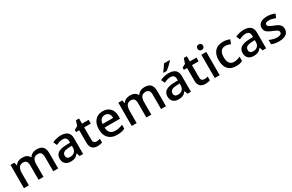

<svg xmlns="http://www.w3.org/2000/svg" viewBox="199 -2310 5877 3864"><g transform="rotate(-30 3137.5 -378.0)"><path d="M537.1 0H421.9V-333Q421.9 -395 398.4 -425.5Q375 -456.1 325.2 -456.1Q258.8 -456.1 227.8 -412.8Q196.8 -369.6 196.8 -269V0H82V-540H171.9L188 -469.2H193.8Q216.3 -507.8 259 -528.8Q301.8 -549.8 353 -549.8Q477.5 -549.8 518.1 -464.8H525.9Q549.8 -504.9 593.3 -527.3Q636.7 -549.8 692.9 -549.8Q789.6 -549.8 833.7 -501Q877.9 -452.1 877.9 -352.1V0H763.2V-333Q763.2 -395 739.5 -425.5Q715.8 -456.1 666 -456.1Q599.1 -456.1 568.1 -414.3Q537.1 -372.6 537.1 -286.1Z M1376 0 1353 -75.2H1349.1Q1310.1 -25.9 1270.5 -8.1Q1231 9.8 1168.9 9.8Q1089.4 9.8 1044.7 -33.2Q1000 -76.2 1000 -154.8Q1000 -238.3 1062 -280.8Q1124 -323.2 1251 -327.1L1344.2 -330.1V-358.9Q1344.2 -410.6 1320.1 -436.3Q1295.9 -461.9 1245.1 -461.9Q1203.6 -461.9 1165.5 -449.7Q1127.4 -437.5 1092.3 -420.9L1055.2 -502.9Q1099.1 -525.9 1151.4 -537.8Q1203.6 -549.8 1250 -549.8Q1353 -549.8 1405.5 -504.9Q1458 -460 1458 -363.8V0ZM1205.1 -78.1Q1267.6 -78.1 1305.4 -113Q1343.3 -147.9 1343.3 -210.9V-257.8L1273.9 -254.9Q1192.9 -252 1156 -227.8Q1119.1 -203.6 1119.1 -153.8Q1119.1 -117.7 1140.6 -97.9Q1162.1 -78.1 1205.1 -78.1Z M1819.3 -83Q1861.3 -83 1903.3 -96.2V-9.8Q1884.3 -1.5 1854.2 4.2Q1824.2 9.8 1792 9.8Q1628.9 9.8 1628.9 -162.1V-453.1H1555.2V-503.9L1634.3 -545.9L1673.3 -660.2H1744.1V-540H1897.9V-453.1H1744.1V-164.1Q1744.1 -122.6 1764.9 -102.8Q1785.6 -83 1819.3 -83Z M2247.1 9.8Q2121.1 9.8 2050 -63.7Q1979 -137.2 1979 -266.1Q1979 -398.4 2044.9 -474.1Q2110.8 -549.8 2226.1 -549.8Q2333 -549.8 2395 -484.9Q2457 -419.9 2457 -306.2V-244.1H2097.2Q2099.6 -165.5 2139.6 -123.3Q2179.7 -81.1 2252.4 -81.1Q2300.3 -81.1 2341.6 -90.1Q2382.8 -99.1 2430.2 -120.1V-26.9Q2388.2 -6.8 2345.2 1.5Q2302.2 9.8 2247.1 9.8ZM2226.1 -462.9Q2171.4 -462.9 2138.4 -428.2Q2105.5 -393.6 2099.1 -327.1H2344.2Q2343.3 -394 2312 -428.5Q2280.8 -462.9 2226.1 -462.9Z M3042.5 0H2927.2V-333Q2927.2 -395 2903.8 -425.5Q2880.4 -456.1 2830.6 -456.1Q2764.2 -456.1 2733.2 -412.8Q2702.1 -369.6 2702.1 -269V0H2587.4V-540H2677.2L2693.4 -469.2H2699.2Q2721.7 -507.8 2764.4 -528.8Q2807.1 -549.8 2858.4 -549.8Q2982.9 -549.8 3023.4 -464.8H3031.2Q3055.2 -504.9 3098.6 -527.3Q3142.1 -549.8 3198.2 -549.8Q3294.9 -549.8 3339.1 -501Q3383.3 -452.1 3383.3 -352.1V0H3268.6V-333Q3268.6 -395 3244.9 -425.5Q3221.2 -456.1 3171.4 -456.1Q3104.5 -456.1 3073.5 -414.3Q3042.5 -372.6 3042.5 -286.1Z M3505.4 0ZM3881.3 0 3858.4 -75.2H3854.5Q3815.4 -25.9 3775.9 -8.1Q3736.3 9.8 3674.3 9.8Q3594.7 9.8 3550 -33.2Q3505.4 -76.2 3505.4 -154.8Q3505.4 -238.3 3567.4 -280.8Q3629.4 -323.2 3756.3 -327.1L3849.6 -330.1V-358.9Q3849.6 -410.6 3825.4 -436.3Q3801.3 -461.9 3750.5 -461.9Q3709 -461.9 3670.9 -449.7Q3632.8 -437.5 3597.7 -420.9L3560.5 -502.9Q3604.5 -525.9 3656.7 -537.8Q3709 -549.8 3755.4 -549.8Q3858.4 -549.8 3910.9 -504.9Q3963.4 -460 3963.4 -363.8V0ZM3710.4 -78.1Q3772.9 -78.1 3810.8 -113Q3848.6 -147.9 3848.6 -210.9V-257.8L3779.3 -254.9Q3698.2 -252 3661.4 -227.8Q3624.5 -203.6 3624.5 -153.8Q3624.5 -117.7 3646 -97.9Q3667.5 -78.1 3710.4 -78.1ZM3675.3 -606V-618.2Q3703.1 -652.3 3732.7 -694.3Q3762.2 -736.3 3779.3 -766.1H3912.6V-755.9Q3887.2 -726.1 3836.7 -679Q3786.1 -631.8 3751.5 -606Z M4324.7 -83Q4366.7 -83 4408.7 -96.2V-9.8Q4389.6 -1.5 4359.6 4.2Q4329.6 9.8 4297.4 9.8Q4134.3 9.8 4134.3 -162.1V-453.1H4060.5V-503.9L4139.6 -545.9L4178.7 -660.2H4249.5V-540H4403.3V-453.1H4249.5V-164.1Q4249.5 -122.6 4270.3 -102.8Q4291 -83 4324.7 -83Z M4631.3 0H4516.6V-540H4631.3ZM4509.8 -683.1Q4509.8 -713.9 4526.6 -730.5Q4543.5 -747.1 4574.7 -747.1Q4605 -747.1 4621.8 -730.5Q4638.7 -713.9 4638.7 -683.1Q4638.7 -653.8 4621.8 -637Q4605 -620.1 4574.7 -620.1Q4543.5 -620.1 4526.6 -637Q4509.8 -653.8 4509.8 -683.1Z M5013.2 9.8Q4890.6 9.8 4826.9 -61.8Q4763.2 -133.3 4763.2 -267.1Q4763.2 -403.3 4829.8 -476.6Q4896.5 -549.8 5022.5 -549.8Q5107.9 -549.8 5176.3 -518.1L5141.6 -425.8Q5068.8 -454.1 5021.5 -454.1Q4881.3 -454.1 4881.3 -268.1Q4881.3 -177.2 4916.3 -131.6Q4951.2 -85.9 5018.6 -85.9Q5095.2 -85.9 5163.6 -124V-23.9Q5132.8 -5.9 5097.9 2Q5063 9.8 5013.2 9.8Z M5628.4 0 5605.5 -75.2H5601.6Q5562.5 -25.9 5522.9 -8.1Q5483.4 9.8 5421.4 9.8Q5341.8 9.8 5297.1 -33.2Q5252.4 -76.2 5252.4 -154.8Q5252.4 -238.3 5314.5 -280.8Q5376.5 -323.2 5503.4 -327.1L5596.7 -330.1V-358.9Q5596.7 -410.6 5572.5 -436.3Q5548.3 -461.9 5497.6 -461.9Q5456.1 -461.9 5418 -449.7Q5379.9 -437.5 5344.7 -420.9L5307.6 -502.9Q5351.6 -525.9 5403.8 -537.8Q5456.1 -549.8 5502.4 -549.8Q5605.5 -549.8 5658 -504.9Q5710.4 -460 5710.4 -363.8V0ZM5457.5 -78.1Q5520 -78.1 5557.9 -113Q5595.7 -147.9 5595.7 -210.9V-257.8L5526.4 -254.9Q5445.3 -252 5408.4 -227.8Q5371.6 -203.6 5371.6 -153.8Q5371.6 -117.7 5393.1 -97.9Q5414.6 -78.1 5457.5 -78.1Z M6233.4 -153.8Q6233.4 -74.7 6175.8 -32.5Q6118.2 9.8 6010.7 9.8Q5902.8 9.8 5837.4 -22.9V-122.1Q5932.6 -78.1 6014.6 -78.1Q6120.6 -78.1 6120.6 -142.1Q6120.6 -162.6 6108.9 -176.3Q6097.2 -189.9 6070.3 -204.6Q6043.5 -219.2 5995.6 -237.8Q5902.3 -273.9 5869.4 -310.1Q5836.4 -346.2 5836.4 -403.8Q5836.4 -473.1 5892.3 -511.5Q5948.2 -549.8 6044.4 -549.8Q6139.6 -549.8 6224.6 -511.2L6187.5 -424.8Q6100.1 -460.9 6040.5 -460.9Q5949.7 -460.9 5949.7 -409.2Q5949.7 -383.8 5973.4 -366.2Q5997.1 -348.6 6076.7 -317.9Q6143.6 -292 6173.8 -270.5Q6204.1 -249 6218.8 -220.9Q6233.4 -192.9 6233.4 -153.8Z"/></g></svg>

Font: Open Sans Semibold
Style: Regular
Weight: 600
Foundry: Ascender Corporation
Version: Version 1.10; ttfautohint (v1.5.65-e2d9)